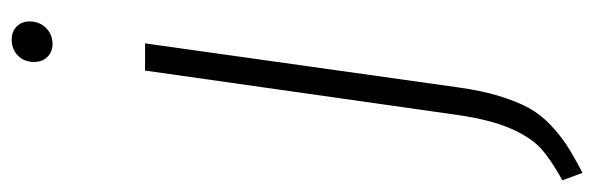

<svg xmlns="http://www.w3.org/2000/svg" viewBox="-408 -430 982 317"><g transform="rotate(-90 82.5 -271.0)"><path d="M168.9 -674.8Q155.8 -674.8 147.5 -683.3Q139.2 -691.9 139.2 -705.1Q139.2 -721.7 149.7 -731.9Q160.2 -742.2 175.8 -742.2Q189.5 -742.2 197.8 -733.9Q206.1 -725.6 206.1 -712.9Q206.1 -696.3 195.3 -685.5Q184.6 -674.8 168.9 -674.8ZM-43.9 200.2 -56.2 167Q-21.5 147.9 -3.2 131.1Q15.1 114.3 29.5 81.1Q43.9 47.9 51.8 -6.8L125 -522H169.9L97.2 -4.9Q91.8 33.7 83 62.5Q74.2 91.3 63.5 111.1Q52.7 130.9 35.2 147.5Q17.6 164.1 0.5 175Q-16.6 186 -43.9 200.2Z"/></g></svg>

Font: Fira Sans Compressed ExtraLight
Style: Italic
Weight: 250
Width: 3
Italic angle: -8°
Designer: Carrois Corporate & Edenspiekermann AG
Foundry: Carrois Corporate GbR & Edenspiekermann AG
Version: Version 4.203;PS 004.203;hotconv 1.0.88;makeotf.lib2.5.64775